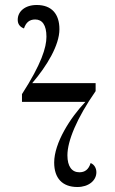

<svg xmlns="http://www.w3.org/2000/svg" viewBox="-20 -739 460 769"><path d="M290 10C335 10 366 -16 366 -49C366 -65 358 -80 343 -86C335 -60 320 -49 298 -49C268 -49 250 -72 250 -117C250 -174 287 -265 363 -374V-406H109C168 -475 218 -558 218 -622C218 -683 187 -719 127 -719C80 -719 51 -693 51 -660C51 -644 58 -632 76 -625C84 -649 98 -661 121 -661C149 -661 166 -639 166 -592C166 -549 146 -483 68 -362V-331H322C261 -267 197 -166 197 -88C197 -25 230 10 290 10Z"/></svg>

Font: Noto Serif Display Condensed
Style: Regular
Weight: 400
Width: 3
Designer: Monotype Design Team
Foundry: Monotype Imaging Inc.
Version: Version 2.009